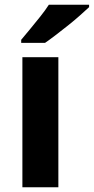

<svg xmlns="http://www.w3.org/2000/svg" viewBox="-20 -786 394 806"><path d="M225 0H74V-546H225ZM354 -756Q339 -742 316 -721.5Q293 -701 266 -679.5Q239 -658 213.5 -638.5Q188 -619 169 -606H69V-619Q85 -638 106.5 -664Q128 -690 149.5 -717Q171 -744 185 -766H354Z"/></svg>

Font: Noto Sans Symbols
Style: Bold
Weight: 700
Version: Version 2.002